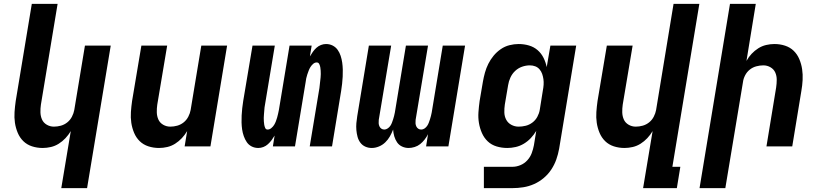

<svg xmlns="http://www.w3.org/2000/svg" viewBox="-20 -755 4240 990"><path d="M296 215 345 -79Q333 -59 317.5 -42.5Q302 -26 283 -14Q264 -2 242.5 3Q221 8 200 8Q171 8 145 -0.5Q119 -9 100.5 -27Q82 -45 71.5 -70Q61 -95 57 -122Q53 -149 55 -177.5Q57 -206 61 -234L144 -735H277L191 -216Q188 -196 188.5 -176Q189 -156 196.5 -139Q204 -122 221 -112Q238 -102 258 -102Q276 -102 294 -107Q312 -112 327 -124Q342 -136 351 -153.5Q360 -171 363 -188L418 -520H551L429 215Z M800 8Q771 8 745 -0.5Q719 -9 700.5 -27Q682 -45 671.5 -70Q661 -95 657 -122Q653 -149 655 -177.5Q657 -206 661 -234L709 -520H842L791 -216Q788 -196 788.5 -176Q789 -156 796.5 -139Q804 -122 821 -112Q838 -102 858 -102Q876 -102 894 -107Q912 -112 927 -124Q942 -136 951 -153.5Q960 -171 963 -188L1018 -520H1151L1065 0H932L945 -79Q933 -59 917.5 -42.5Q902 -26 883 -14Q864 -2 842.5 3Q821 8 800 8Z M1312 8Q1293 8 1277.5 0Q1262 -8 1252.5 -22Q1243 -36 1237 -53Q1231 -70 1228.5 -87.5Q1226 -105 1225.5 -123.5Q1225 -142 1226 -160Q1227 -178 1229 -197Q1231 -216 1234 -234L1282 -520H1397L1347 -219Q1345 -210 1344 -201Q1343 -192 1342.5 -183Q1342 -174 1341 -165Q1340 -156 1340 -147Q1340 -138 1340.5 -129Q1341 -120 1342.5 -111.5Q1344 -103 1347.5 -95Q1351 -87 1360 -87Q1370 -87 1379 -94.5Q1388 -102 1393.5 -111Q1399 -120 1402.5 -129.5Q1406 -139 1409 -149Q1412 -159 1414 -169Q1416 -179 1418 -188L1473 -520H1587L1578 -464Q1585 -476 1593 -487.5Q1601 -499 1611.5 -508.5Q1622 -518 1635 -523Q1648 -528 1661 -528Q1680 -528 1695.5 -520Q1711 -512 1721 -498Q1731 -484 1736.5 -467Q1742 -450 1744.5 -432.5Q1747 -415 1747.5 -396.5Q1748 -378 1747 -360Q1746 -342 1744 -323Q1742 -304 1739 -286L1692 0H1577L1627 -301Q1628 -310 1629 -319Q1630 -328 1631 -337Q1632 -346 1633 -355Q1634 -364 1634 -373Q1634 -382 1633.5 -391Q1633 -400 1631.5 -408.5Q1630 -417 1626 -425Q1622 -433 1613 -433Q1603 -433 1594.5 -425.5Q1586 -418 1580.5 -409Q1575 -400 1571.5 -390.5Q1568 -381 1564.5 -371Q1561 -361 1559 -351Q1557 -341 1556 -332L1501 0H1387L1396 -56Q1389 -44 1380.5 -32.5Q1372 -21 1361.5 -11.5Q1351 -2 1338 3Q1325 8 1312 8Z M1897 8Q1879 8 1863.5 1Q1848 -6 1838 -19.5Q1828 -33 1823.5 -50Q1819 -67 1817.5 -84.5Q1816 -102 1817.5 -120Q1819 -138 1822 -156L1882 -520H1997L1933 -137Q1932 -128 1932.5 -119.5Q1933 -111 1936.5 -103.5Q1940 -96 1946.5 -91.5Q1953 -87 1962 -87Q1970 -87 1978.5 -92.5Q1987 -98 1992.5 -106Q1998 -114 2001 -122.5Q2004 -131 2007 -139.5Q2010 -148 2012 -157Q2014 -166 2016 -175L2073 -520H2187L2123 -137Q2122 -128 2122.5 -119.5Q2123 -111 2126.5 -103.5Q2130 -96 2136.5 -91.5Q2143 -87 2152 -87Q2161 -87 2169 -92.5Q2177 -98 2182.5 -106Q2188 -114 2191 -122.5Q2194 -131 2197 -139.5Q2200 -148 2202 -157Q2204 -166 2206 -175L2263 -520H2378L2292 0H2177L2187 -63Q2180 -49 2169.5 -35.5Q2159 -22 2146.5 -12Q2134 -2 2118 3Q2102 8 2087 8Q2069 8 2053 0.5Q2037 -7 2027.5 -21Q2018 -35 2013 -52Q2008 -69 2007 -87Q2000 -69 1990.5 -52Q1981 -35 1966.5 -21Q1952 -7 1933.5 0.5Q1915 8 1897 8Z M2623 215H2475V105H2623Q2643 105 2663.5 96.5Q2684 88 2699 71.5Q2714 55 2721.5 35Q2729 15 2733 -6L2745 -80Q2733 -60 2717 -43Q2701 -26 2681 -14Q2661 -2 2639 3Q2617 8 2596 8Q2567 8 2540.5 0Q2514 -8 2495 -26Q2476 -44 2465 -69Q2454 -94 2449.5 -121Q2445 -148 2447 -176.5Q2449 -205 2453 -234L2470 -334Q2474 -357 2480.5 -380.5Q2487 -404 2498 -426Q2509 -448 2525 -467.5Q2541 -487 2562 -501.5Q2583 -516 2607 -522Q2631 -528 2654 -528Q2682 -528 2707.5 -520.5Q2733 -513 2752 -496.5Q2771 -480 2782.5 -457Q2794 -434 2799 -409L2818 -520H2951L2863 12Q2858 40 2848.5 67Q2839 94 2823 118.5Q2807 143 2784 162.5Q2761 182 2734 194Q2707 206 2678.5 210.5Q2650 215 2623 215ZM2654 -102Q2672 -102 2690.5 -106.5Q2709 -111 2725 -123Q2741 -135 2750.5 -152.5Q2760 -170 2763 -188L2779 -288Q2782 -303 2783 -318Q2784 -333 2782 -347Q2780 -361 2775.5 -374Q2771 -387 2762 -397.5Q2753 -408 2740 -413Q2727 -418 2712 -418Q2692 -418 2672 -411Q2652 -404 2636.5 -389.5Q2621 -375 2612 -355.5Q2603 -336 2600 -316L2583 -216Q2580 -196 2580.5 -175.5Q2581 -155 2590 -138Q2599 -121 2616.5 -111.5Q2634 -102 2654 -102Z M3296 215 3345 -79Q3333 -59 3317.5 -42.5Q3302 -26 3283 -14Q3264 -2 3242.5 3Q3221 8 3200 8Q3171 8 3145 -0.5Q3119 -9 3100.5 -27Q3082 -45 3071.5 -70Q3061 -95 3057 -122Q3053 -149 3055 -177.5Q3057 -206 3061 -234L3109 -520H3242L3191 -216Q3188 -196 3188.5 -176Q3189 -156 3196.5 -139Q3204 -122 3221 -112Q3238 -102 3258 -102Q3276 -102 3294 -107Q3312 -112 3327 -124Q3342 -136 3351 -153.5Q3360 -171 3363 -188L3453 -735H3586L3447 105H3488L3470 215Z M3587 215 3744 -735H3877L3829 -441Q3840 -461 3855.5 -477.5Q3871 -494 3890 -506Q3909 -518 3930.5 -523Q3952 -528 3973 -528Q4002 -528 4028 -519.5Q4054 -511 4072.5 -493Q4091 -475 4101.5 -450Q4112 -425 4116 -398Q4120 -371 4118.5 -342.5Q4117 -314 4112 -286L4065 0H3932L3982 -304Q3985 -324 3985 -344Q3985 -364 3977.5 -381Q3970 -398 3953 -408Q3936 -418 3916 -418Q3898 -418 3879.5 -413Q3861 -408 3846 -396Q3831 -384 3822 -366.5Q3813 -349 3811 -332L3720 215Z"/></svg>

Font: Iosevka XBd Ex Obl
Style: Regular
Weight: 800
Width: 7
Italic angle: -9°
Monospace: yes
Designer: Belleve Invis
Foundry: Belleve Invis
Version: Version 32.5.0; ttfautohint (v1.8.4)